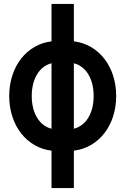

<svg xmlns="http://www.w3.org/2000/svg" viewBox="-20 -760 640 980"><path d="M243 200H357V9C483 -6 573 -119 573 -270C573 -421 483 -534 357 -549V-740H243V-549C117 -534 27 -421 27 -270C27 -119 117 -6 243 9ZM142 -270C142 -359 182 -422 243 -437V-103C182 -118 142 -181 142 -270ZM458 -270C458 -181 418 -118 357 -103V-437C418 -422 458 -359 458 -270Z"/></svg>

Font: CommitMono
Style: Bold
Weight: 700
Monospace: yes
Designer: Eigil Nikolajsen
Foundry: Eigil Nikolajsen
Version: Version 1.143